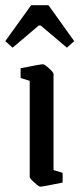

<svg xmlns="http://www.w3.org/2000/svg" viewBox="-44 -700 302 729"><path d="M3.9 -519 -23.9 -543.9 74.2 -680.2H140.1L237.8 -543.9L210 -519L110.8 -603H103ZM108.9 8.8Q103.5 8.8 86.2 -7.1Q68.8 -22.9 68.8 -27.8V-393.1L34.2 -403.8V-440.9Q110.4 -456.1 119.1 -456.1Q125 -456.1 142.1 -440.7Q159.2 -425.3 159.2 -418.9V-54.2L193.8 -43.9V-6.8Q117.7 8.8 108.9 8.8Z"/></svg>

Font: Grenze
Style: Regular
Weight: 400
Designer: Renata Polastri
Foundry: Omnibus-Type
Version: Version 1.002;PS 001.002;hotconv 1.0.88;makeotf.lib2.5.64775